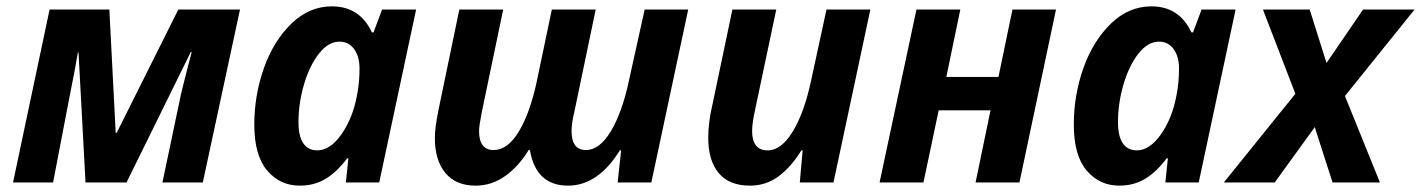

<svg xmlns="http://www.w3.org/2000/svg" viewBox="-20 -574 4470 604"><path d="M136 -544H324L344 -156H347L541 -544H735L618 0H491L549 -276Q553 -294 572 -368L583 -410H580L378 0H249L227 -409H225Q216 -354 199 -271L147 0H21Z M780 -182Q780 -275 810.5 -360.5Q841 -446 897 -500Q953 -554 1024 -554Q1112 -554 1150 -472H1155L1182 -544H1289L1173 0H1068L1076 -76H1072Q1042 -35 1006 -12.5Q970 10 923 10Q861 10 820.5 -37.5Q780 -85 780 -182ZM1103 -274Q1111 -313 1111 -359Q1111 -396 1094 -419.5Q1077 -443 1048 -443Q1013 -443 983.5 -405.5Q954 -368 936.5 -309Q919 -250 919 -189Q919 -146 934 -123.5Q949 -101 978 -101Q1019 -101 1054.5 -152Q1090 -203 1103 -274Z M1348 -140Q1348 -173 1360 -231L1425 -544H1563L1496 -223Q1487 -178 1487 -162Q1487 -102 1533 -102Q1577 -102 1612 -160Q1647 -218 1668 -315L1716 -544H1854L1787 -223Q1778 -186 1778 -162Q1778 -102 1823 -102Q1866 -102 1901.5 -161Q1937 -220 1958 -318L2008 -544H2145L2029 0H1923L1934 -101H1930Q1861 10 1767 10Q1666 10 1647 -102H1643Q1612 -51 1569.5 -20.5Q1527 10 1476 10Q1414 10 1381 -30Q1348 -70 1348 -140Z M2208 -140Q2208 -189 2221 -244L2284 -544H2422L2354 -222Q2346 -184 2346 -162Q2346 -101 2395 -101Q2438 -101 2474 -160.5Q2510 -220 2531 -318L2580 -544H2718L2602 0H2496L2505 -101H2501Q2469 -49 2429.5 -19.5Q2390 10 2339 10Q2274 10 2241 -29.5Q2208 -69 2208 -140Z M2863 -544H3001L2957 -332H3121L3165 -544H3302L3187 0H3049L3096 -227H2933L2885 0H2747Z M3358 -182Q3358 -275 3388.5 -360.5Q3419 -446 3475 -500Q3531 -554 3602 -554Q3690 -554 3728 -472H3733L3760 -544H3867L3751 0H3646L3654 -76H3650Q3620 -35 3584 -12.5Q3548 10 3501 10Q3439 10 3398.5 -37.5Q3358 -85 3358 -182ZM3681 -274Q3689 -313 3689 -359Q3689 -396 3672 -419.5Q3655 -443 3626 -443Q3591 -443 3561.5 -405.5Q3532 -368 3514.5 -309Q3497 -250 3497 -189Q3497 -146 3512 -123.5Q3527 -101 3556 -101Q3597 -101 3632.5 -152Q3668 -203 3681 -274Z M4055 -279 3953 -544H4100L4153 -376L4268 -544H4430L4211 -272L4321 0H4172L4116 -174L3990 0H3830Z"/></svg>

Font: Noto Sans Display
Style: Bold Italic
Weight: 700
Italic angle: -12°
Designer: Monotype Design team
Foundry: Monotype Imaging Inc.
Version: Version 1.000